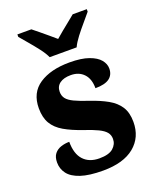

<svg xmlns="http://www.w3.org/2000/svg" viewBox="-144 -851 773 947"><g transform="rotate(-20 243.0 -378.0)"><path d="M232.2 10Q159.4 10 115.1 -4.8Q70.8 -19.6 51.1 -45.7Q31.4 -71.8 31.4 -105Q31.4 -134 44.6 -150.5Q57.8 -167 79 -173.9Q100.2 -180.8 122.8 -180.8Q122.8 -117.4 152.5 -85.2Q182.2 -53 235.6 -53Q285.6 -53 308.1 -72.8Q330.6 -92.6 330.6 -120.6Q330.6 -141.2 318.6 -155.9Q306.6 -170.6 279.9 -183.5Q253.2 -196.4 209.4 -211Q152 -230.6 113.9 -252.7Q75.8 -274.8 57 -306.7Q38.2 -338.6 38.2 -386.8Q38.2 -468.6 98.3 -508.5Q158.4 -548.4 257.2 -548.4Q319.4 -548.4 358.1 -534.5Q396.8 -520.6 414.5 -499Q432.2 -477.4 432.2 -453.4Q432.2 -420.2 408.6 -402.6Q385 -385 334.8 -385Q334.8 -434.4 309.4 -460.9Q284 -487.4 241.8 -487.4Q204.8 -487.4 183.8 -472Q162.8 -456.6 162.8 -428Q162.8 -407.2 174.1 -392.5Q185.4 -377.8 212 -365.1Q238.6 -352.4 285.4 -336.8Q337.8 -319.2 375.8 -297.8Q413.8 -276.4 433.9 -245.1Q454 -213.8 454 -165.2Q454 -84.4 396.6 -37.2Q339.2 10 232.2 10ZM175 -606Q164.6 -629 144.2 -655.5Q123.8 -682 101.7 -708Q79.6 -734 63.6 -753V-766H137Q150.8 -755.6 170.1 -739.2Q189.4 -722.8 209.7 -706.3Q230 -689.8 245 -676.2Q260 -689.8 280.5 -706.3Q301 -722.8 321.1 -739.2Q341.2 -755.6 354 -766H427.8V-753Q412.4 -734 390 -708Q367.6 -682 347.3 -655.5Q327 -629 316.4 -606Z"/></g></svg>

Font: Noto Serif Hentaigana ExtraLight
Style: Regular
Weight: 200
Designer: Kazuhiro Yamada
Foundry: nipponia
Version: Version 1.000